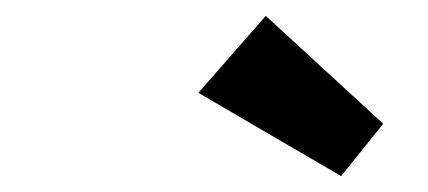

<svg xmlns="http://www.w3.org/2000/svg" viewBox="-20 -813 540 242"><path d="M410 -591 230 -696 315 -793 463 -657Z"/></svg>

Font: Lexend SemBd
Style: Italic
Weight: 600
Italic angle: -8.13011°
Designer: Bonnie Shaver-Troup, Thomas Jockin
Foundry: Lexend
Version: Version 1.007